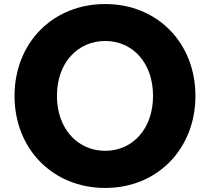

<svg xmlns="http://www.w3.org/2000/svg" viewBox="-20 -848 1040 951"><path d="M948 -373C948 -635 760 -828 501 -828C241 -828 52 -635 52 -373C52 -111 241 83 501 83C760 83 948 -111 948 -373ZM738 -373C738 -210 637 -101 501 -101C365 -101 262 -210 262 -373C262 -537 365 -645 501 -645C637 -645 738 -537 738 -373Z"/></svg>

Font: LINE Seed JP App_OTF ExtraBold
Style: Regular
Weight: 800
Designer: LINE & Fontrix & Fontworks
Version: Version 1.013